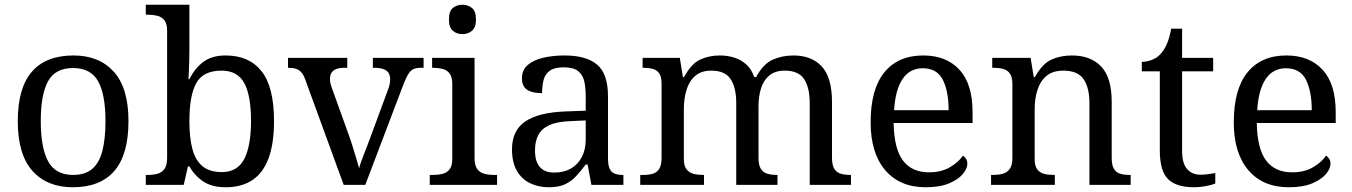

<svg xmlns="http://www.w3.org/2000/svg" viewBox="-20 -780 5705 810"><path d="M287 10Q179 10 117 -59Q55 -128 55 -269Q55 -409 114.5 -477.5Q174 -546 290 -546Q398 -546 460 -477.5Q522 -409 522 -269Q522 -128 462.5 -59Q403 10 287 10ZM289 -42Q339 -42 369 -67.5Q399 -93 412 -144Q425 -195 425 -269Q425 -381 394 -437Q363 -493 288 -493Q213 -493 182.5 -437Q152 -381 152 -269Q152 -157 183 -99.5Q214 -42 289 -42Z M932 10Q874 10 837.5 -14.5Q801 -39 779 -78H773L755 0H595V-42H603Q626 -42 644.5 -47Q663 -52 674 -67.5Q685 -83 685 -114V-650Q685 -680 673.5 -694.5Q662 -709 643.5 -713.5Q625 -718 603 -718H595V-760H779V-576Q779 -559 778.5 -532.5Q778 -506 777 -481.5Q776 -457 775 -446H779Q802 -492 838 -519Q874 -546 932 -546Q1031 -546 1083.5 -479.5Q1136 -413 1136 -269Q1136 -173 1112.5 -111Q1089 -49 1043.5 -19.5Q998 10 932 10ZM916 -54Q982 -54 1010.5 -109.5Q1039 -165 1039 -270Q1039 -377 1010.5 -429.5Q982 -482 915 -482Q837 -482 808 -429.5Q779 -377 779 -269Q779 -200 791.5 -152Q804 -104 834 -79Q864 -54 916 -54Z M1269 -441Q1262 -462 1252.5 -473.5Q1243 -485 1229.5 -489.5Q1216 -494 1195 -494V-536H1445V-494H1432Q1402 -494 1387 -482.5Q1372 -471 1372 -446Q1372 -438 1374 -429Q1376 -420 1380 -409L1448 -220Q1457 -196 1466 -167.5Q1475 -139 1482.5 -113.5Q1490 -88 1495 -70Q1500 -91 1516 -131Q1532 -171 1545 -207L1617 -402Q1622 -414 1624 -425.5Q1626 -437 1626 -445Q1626 -471 1609.5 -482.5Q1593 -494 1560 -494H1553V-536H1767V-494H1755Q1736 -494 1723.5 -488Q1711 -482 1701 -465Q1691 -448 1679 -416L1521 0H1430Z M1793 0V-42H1806Q1828 -42 1846.5 -46.5Q1865 -51 1876.5 -65.5Q1888 -80 1888 -109V-426Q1888 -456 1876.5 -470.5Q1865 -485 1846.5 -489.5Q1828 -494 1806 -494H1803V-536H1982V-114Q1982 -83 1993 -67.5Q2004 -52 2023 -47Q2042 -42 2064 -42H2077V0ZM1931 -636Q1907 -636 1890.5 -650Q1874 -664 1874 -698Q1874 -733 1890.5 -746.5Q1907 -760 1931 -760Q1954 -760 1971 -746.5Q1988 -733 1988 -698Q1988 -664 1971 -650Q1954 -636 1931 -636Z M2295 10Q2251 10 2215.5 -7.5Q2180 -25 2160 -60.5Q2140 -96 2140 -150Q2140 -230 2196.5 -268Q2253 -306 2368 -310L2451 -313V-373Q2451 -409 2445 -436.5Q2439 -464 2419 -480Q2399 -496 2358 -496Q2320 -496 2300 -482Q2280 -468 2273.5 -443.5Q2267 -419 2267 -387Q2225 -387 2203.5 -401.5Q2182 -416 2182 -450Q2182 -485 2206.5 -506Q2231 -527 2272 -536.5Q2313 -546 2362 -546Q2454 -546 2499.5 -507Q2545 -468 2545 -373V-114Q2545 -86 2551 -70.5Q2557 -55 2571 -48.5Q2585 -42 2607 -42H2610V0H2475L2459 -86H2451Q2430 -58 2410 -36.5Q2390 -15 2363.5 -2.5Q2337 10 2295 10ZM2318 -52Q2359 -52 2388.5 -69Q2418 -86 2434.5 -117.5Q2451 -149 2451 -191V-272L2387 -269Q2330 -267 2297.5 -252Q2265 -237 2251 -210.5Q2237 -184 2237 -145Q2237 -114 2246 -93.5Q2255 -73 2273 -62.5Q2291 -52 2318 -52Z M2681 0V-42H2694Q2717 -42 2734 -47Q2751 -52 2761 -67.5Q2771 -83 2771 -114V-426Q2771 -456 2761 -470.5Q2751 -485 2733.5 -489.5Q2716 -494 2694 -494H2691V-536H2848L2861 -455H2866Q2896 -511 2933.5 -528.5Q2971 -546 3017 -546Q3049 -546 3077.5 -537Q3106 -528 3128 -508.5Q3150 -489 3162 -455H3170Q3200 -511 3240.5 -528.5Q3281 -546 3327 -546Q3404 -546 3447 -499.5Q3490 -453 3490 -350V-114Q3490 -83 3500 -67.5Q3510 -52 3527.5 -47Q3545 -42 3567 -42H3570V0H3396V-345Q3396 -410 3372.5 -446Q3349 -482 3291 -482Q3250 -482 3225.5 -461.5Q3201 -441 3190.5 -407Q3180 -373 3180 -333V-114Q3180 -83 3190 -67.5Q3200 -52 3217.5 -47Q3235 -42 3257 -42H3260V0H3086V-345Q3086 -410 3062.5 -446Q3039 -482 2981 -482Q2938 -482 2912.5 -459.5Q2887 -437 2876 -400Q2865 -363 2865 -320V-109Q2865 -80 2876.5 -65.5Q2888 -51 2906.5 -46.5Q2925 -42 2947 -42H2950V0Z M3885 10Q3776 10 3714.5 -62Q3653 -134 3653 -264Q3653 -404 3711 -475Q3769 -546 3875 -546Q3972 -546 4027.5 -486Q4083 -426 4083 -307V-261H3750Q3752 -152 3789.5 -102.5Q3827 -53 3899 -53Q3951 -53 3987.5 -74.5Q4024 -96 4042 -123Q4049 -120 4055 -111Q4061 -102 4061 -89Q4061 -69 4042 -46Q4023 -23 3984 -6.5Q3945 10 3885 10ZM3982 -315Q3982 -395 3957.5 -443.5Q3933 -492 3873 -492Q3818 -492 3787.5 -446.5Q3757 -401 3752 -315Z M4161 0V-42H4169Q4192 -42 4210.5 -47Q4229 -52 4240 -67.5Q4251 -83 4251 -114V-426Q4251 -456 4240 -470.5Q4229 -485 4211 -489.5Q4193 -494 4171 -494H4166V-536H4328L4341 -455H4346Q4377 -511 4415.5 -528.5Q4454 -546 4502 -546Q4581 -546 4625.5 -499.5Q4670 -453 4670 -350V-114Q4670 -83 4679.5 -67.5Q4689 -52 4706 -47Q4723 -42 4745 -42H4750V0H4576V-345Q4576 -410 4551.5 -446Q4527 -482 4466 -482Q4421 -482 4394.5 -459.5Q4368 -437 4356.5 -400Q4345 -363 4345 -320V-109Q4345 -80 4356 -65.5Q4367 -51 4385 -46.5Q4403 -42 4425 -42H4430V0Z M5018 10Q4942 10 4907.5 -24.5Q4873 -59 4873 -145V-479H4797V-519Q4815 -519 4837 -526.5Q4859 -534 4875 -551Q4892 -569 4903 -595Q4914 -621 4921 -659H4967V-536H5098V-479H4967V-142Q4967 -91 4988 -67Q5009 -43 5043 -43Q5061 -43 5076 -45Q5091 -47 5107 -50V-6Q5094 0 5068 5Q5042 10 5018 10Z M5417 10Q5308 10 5246.5 -62Q5185 -134 5185 -264Q5185 -404 5243 -475Q5301 -546 5407 -546Q5504 -546 5559.5 -486Q5615 -426 5615 -307V-261H5282Q5284 -152 5321.5 -102.5Q5359 -53 5431 -53Q5483 -53 5519.5 -74.5Q5556 -96 5574 -123Q5581 -120 5587 -111Q5593 -102 5593 -89Q5593 -69 5574 -46Q5555 -23 5516 -6.5Q5477 10 5417 10ZM5514 -315Q5514 -395 5489.5 -443.5Q5465 -492 5405 -492Q5350 -492 5319.5 -446.5Q5289 -401 5284 -315Z"/></svg>

Font: Noto Serif Sinhala
Style: Regular
Weight: 400
Designer: Jelle Bosma - Monotype Design Team
Foundry: Monotype Imaging Inc.
Version: Version 2.006